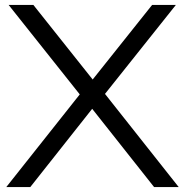

<svg xmlns="http://www.w3.org/2000/svg" viewBox="-20 -760 752 780"><path d="M406.5 -378.5 706 0H606L354.5 -318L103 0H5.5L304 -376.5L15 -740H115.5L356.5 -437L598 -740H694.5Z"/></svg>

Font: Encode Sans Expanded
Style: Regular
Weight: 400
Width: 7
Designer: Multiple Designers
Foundry: Impallari Type
Version: Version 2.000